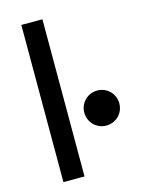

<svg xmlns="http://www.w3.org/2000/svg" viewBox="-108 -763 607 826"><g transform="rotate(-15 195.0 -350.0)"><path d="M164 -700H70V0H164ZM234 -265C234 -221 269 -187 312 -187C355 -187 390 -221 390 -265C390 -309 355 -343 312 -343C269 -343 234 -309 234 -265Z"/></g></svg>

Font: Space Text Medium
Style: Regular
Weight: 500
Designer: Florian Karsten (Space Text), Colophon Foundry (Space Mono)
Foundry: Florian Karsten
Version: Version 1.003;PS 001.003;hotconv 1.0.88;makeotf.lib2.5.64775